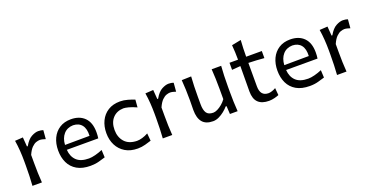

<svg xmlns="http://www.w3.org/2000/svg" viewBox="-31 -1400 4029 2094"><g transform="rotate(-20 1983.5 -353.0)"><path d="M87.9 0Q91.8 -58.1 93.8 -112.3Q95.7 -166.5 95.7 -231.9V-284.7Q95.7 -342.8 91.6 -404.3Q87.4 -465.8 77.6 -526.4L170.4 -532.2L178.7 -424.3H188Q227.1 -492.7 271.2 -516.1Q315.4 -539.6 349.6 -539.6Q363.8 -539.6 378.7 -537.4Q393.6 -535.2 407.2 -529.8L398.9 -429.2Q382.3 -435.1 364.7 -439.2Q347.2 -443.4 333 -443.4Q314.9 -443.4 290.8 -435.3Q266.6 -427.2 240.2 -401.4Q213.9 -375.5 189.9 -321.8V-227.5Q189.9 -165.5 191.7 -111.8Q193.4 -58.1 197.8 0Z M760.7 11.7Q665.5 11.7 604 -24.2Q542.5 -60.1 512.7 -122.8Q482.9 -185.5 482.9 -266.1Q482.9 -345.7 512.2 -407.5Q541.5 -469.2 596.4 -504.4Q651.4 -539.6 728 -539.6Q828.6 -539.6 886.5 -481.4Q944.3 -423.3 944.3 -312Q944.3 -272.5 939.5 -241.2H574.7Q580.1 -161.6 627.7 -115.7Q675.3 -69.8 770.5 -69.8Q802.2 -69.8 845.5 -80.8Q888.7 -91.8 930.2 -109.9L934.6 -22.9Q903.3 -13.2 858.6 -0.7Q814 11.7 760.7 11.7ZM859.4 -299.8Q863.8 -381.3 829.8 -424.6Q795.9 -467.8 729.5 -469.7Q660.2 -467.8 619.4 -421.1Q578.6 -374.5 574.2 -297.9Z M1309.1 10.7Q1223.6 10.7 1164.1 -25.4Q1104.5 -61.5 1073 -123.5Q1041.5 -185.5 1041.5 -263.7Q1041.5 -342.3 1071.5 -404.5Q1101.6 -466.8 1158.9 -502.9Q1216.3 -539.1 1298.8 -539.1Q1342.3 -539.1 1387.7 -525.9Q1433.1 -512.7 1464.4 -500.5L1457.5 -412.1Q1406.7 -435.5 1367.4 -445.6Q1328.1 -455.6 1308.1 -455.6Q1231 -453.6 1184.3 -403.3Q1137.7 -353 1137.7 -266.1Q1137.7 -182.1 1186 -127.4Q1234.4 -72.8 1328.6 -70.8Q1356.9 -70.8 1390.9 -80.6Q1424.8 -90.3 1459.5 -109.4L1467.3 -22Q1438 -12.7 1396.2 -1Q1354.5 10.7 1309.1 10.7Z M1600.6 0Q1604.5 -58.1 1606.4 -112.3Q1608.4 -166.5 1608.4 -231.9V-284.7Q1608.4 -342.8 1604.2 -404.3Q1600.1 -465.8 1590.3 -526.4L1683.1 -532.2L1691.4 -424.3H1700.7Q1739.7 -492.7 1783.9 -516.1Q1828.1 -539.6 1862.3 -539.6Q1876.5 -539.6 1891.4 -537.4Q1906.2 -535.2 1919.9 -529.8L1911.6 -429.2Q1895 -435.1 1877.4 -439.2Q1859.9 -443.4 1845.7 -443.4Q1827.6 -443.4 1803.5 -435.3Q1779.3 -427.2 1752.9 -401.4Q1726.6 -375.5 1702.6 -321.8V-227.5Q1702.6 -165.5 1704.3 -111.8Q1706.1 -58.1 1710.4 0Z M2182.1 11.7Q2098.1 11.7 2058.8 -36.1Q2019.5 -84 2019.5 -176.3Q2019.5 -210.9 2020.3 -236.8Q2021 -262.7 2021 -288.1Q2021 -357.4 2018.8 -413.1Q2016.6 -468.8 2012.2 -526.4L2122.6 -529.8Q2118.7 -472.2 2116.9 -416.3Q2115.2 -360.4 2115.2 -298.3V-209Q2115.2 -142.6 2137 -108.9Q2158.7 -75.2 2215.8 -75.2Q2236.8 -75.2 2264.4 -88.6Q2292 -102.1 2319.6 -125.2Q2347.2 -148.4 2367.2 -176.8V-298.3Q2367.2 -360.4 2365.2 -414.6Q2363.3 -468.8 2359.4 -526.4H2469.7Q2465.3 -468.8 2463.4 -413.1Q2461.4 -357.4 2461.4 -288.1V-231.9Q2461.4 -166.5 2463.1 -112.3Q2464.8 -58.1 2469.2 0H2379.9L2374.5 -93.3H2364.3Q2344.2 -69.3 2314.2 -44.9Q2284.2 -20.5 2250 -4.4Q2215.8 11.7 2182.1 11.7Z M2831.5 11.7Q2749.5 11.7 2706.5 -29.5Q2663.6 -70.8 2663.6 -158.7Q2663.6 -238.8 2664.6 -314Q2665.5 -389.2 2665.5 -452.1L2566.4 -444.3V-526.4H2665.5Q2665 -571.8 2663.6 -612.5Q2662.1 -653.3 2658.2 -696.8L2766.6 -718.3Q2763.2 -665.5 2761.5 -622.3Q2759.8 -579.1 2759.8 -526.4H2941.4V-444.3Q2896.5 -448.2 2850.3 -450.9Q2804.2 -453.6 2759.3 -454.6V-182.6Q2759.3 -68.8 2855 -68.8Q2871.1 -68.8 2895.5 -76.7Q2919.9 -84.5 2939.5 -96.7L2946.8 -13.2Q2929.7 -5.4 2896.7 3.2Q2863.8 11.7 2831.5 11.7Z M3305.7 11.7Q3210.4 11.7 3148.9 -24.2Q3087.4 -60.1 3057.6 -122.8Q3027.8 -185.5 3027.8 -266.1Q3027.8 -345.7 3057.1 -407.5Q3086.4 -469.2 3141.4 -504.4Q3196.3 -539.6 3272.9 -539.6Q3373.5 -539.6 3431.4 -481.4Q3489.3 -423.3 3489.3 -312Q3489.3 -272.5 3484.4 -241.2H3119.6Q3125 -161.6 3172.6 -115.7Q3220.2 -69.8 3315.4 -69.8Q3347.2 -69.8 3390.4 -80.8Q3433.6 -91.8 3475.1 -109.9L3479.5 -22.9Q3448.2 -13.2 3403.6 -0.7Q3358.9 11.7 3305.7 11.7ZM3404.3 -299.8Q3408.7 -381.3 3374.8 -424.6Q3340.8 -467.8 3274.4 -469.7Q3205.1 -467.8 3164.3 -421.1Q3123.5 -374.5 3119.1 -297.9Z M3623 0Q3627 -58.1 3628.9 -112.3Q3630.9 -166.5 3630.9 -231.9V-284.7Q3630.9 -342.8 3626.7 -404.3Q3622.6 -465.8 3612.8 -526.4L3705.6 -532.2L3713.9 -424.3H3723.1Q3762.2 -492.7 3806.4 -516.1Q3850.6 -539.6 3884.8 -539.6Q3898.9 -539.6 3913.8 -537.4Q3928.7 -535.2 3942.4 -529.8L3934.1 -429.2Q3917.5 -435.1 3899.9 -439.2Q3882.3 -443.4 3868.2 -443.4Q3850.1 -443.4 3825.9 -435.3Q3801.8 -427.2 3775.4 -401.4Q3749 -375.5 3725.1 -321.8V-227.5Q3725.1 -165.5 3726.8 -111.8Q3728.5 -58.1 3732.9 0Z"/></g></svg>

Font: Pinar-DS1-FD Medium
Style: Regular
Weight: 500
Designer: Amin Abedi
Version: Version 3.000